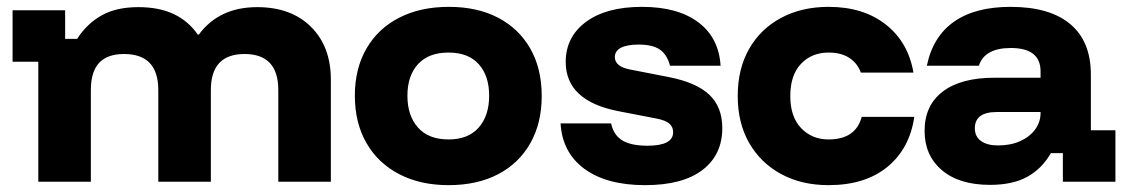

<svg xmlns="http://www.w3.org/2000/svg" viewBox="-20 -530 3290 560"><path d="M91.7 0V-350H16.7V-500H170V-416.7H205Q233.3 -460.8 276.2 -485Q319.2 -509.2 383.3 -509.2Q444.2 -509.2 487.1 -488.8Q530 -468.3 556.7 -429.2H560Q619.2 -509.2 730 -509.2Q829.2 -509.2 887.1 -451.7Q945 -394.2 945 -297.5V0H791.7V-267.5Q791.7 -372.5 693.3 -372.5Q595 -372.5 595 -267.5V0H441.7V-267.5Q441.7 -372.5 341.7 -372.5Q293.3 -372.5 269.2 -346.7Q245 -320.8 245 -267.5V0Z M1288.3 10Q1205.8 10 1144.2 -22.1Q1082.5 -54.2 1048.8 -112.9Q1015 -171.7 1015 -250.8Q1015 -330 1048.8 -388.3Q1082.5 -446.7 1144.2 -478.3Q1205.8 -510 1289.2 -510Q1372.5 -510 1432.9 -478.3Q1493.3 -446.7 1526.7 -388.3Q1560 -330 1560 -250Q1560 -170.8 1526.7 -112.1Q1493.3 -53.3 1432.5 -21.7Q1371.7 10 1288.3 10ZM1288.3 -123.3Q1345.8 -123.3 1376.2 -157.9Q1406.7 -192.5 1406.7 -250.8Q1406.7 -309.2 1376.2 -342.9Q1345.8 -376.7 1288.3 -376.7Q1230 -376.7 1199.2 -342.9Q1168.3 -309.2 1168.3 -250.8Q1168.3 -192.5 1199.2 -157.9Q1230 -123.3 1288.3 -123.3Z M1861.7 10Q1749.2 10 1684.6 -37.5Q1620 -85 1615 -170H1762.5Q1769.2 -136.7 1794.6 -120.8Q1820 -105 1868.3 -105Q1943.3 -105 1943.3 -144.2Q1943.3 -160 1932.1 -169.6Q1920.8 -179.2 1895 -184.2L1783.3 -205.8Q1630 -235.8 1630 -349.2Q1630 -422.5 1689.2 -466.2Q1748.3 -510 1852.5 -510Q1956.7 -510 2016.7 -465Q2076.7 -420 2081.7 -338.3H1934.2Q1925.8 -370.8 1904.6 -385.4Q1883.3 -400 1842.5 -400Q1809.2 -400 1791.2 -390.8Q1773.3 -381.7 1773.3 -363.3Q1773.3 -350 1784.2 -340.8Q1795 -331.7 1816.7 -327.5L1931.7 -305Q2011.7 -289.2 2049.2 -253.3Q2086.7 -217.5 2086.7 -156.7Q2086.7 -78.3 2028.8 -34.2Q1970.8 10 1861.7 10Z M2396.7 10Q2318.3 10 2258.8 -22.1Q2199.2 -54.2 2165.4 -112.5Q2131.7 -170.8 2131.7 -250Q2131.7 -329.2 2165 -387.5Q2198.3 -445.8 2258.3 -477.9Q2318.3 -510 2396.7 -510Q2498.3 -510 2563.8 -458.3Q2629.2 -406.7 2644.2 -318.3H2490.8Q2480.8 -345.8 2457.1 -361.2Q2433.3 -376.7 2396.7 -376.7Q2347.5 -376.7 2316.2 -343.8Q2285 -310.8 2285 -250Q2285 -189.2 2316.7 -156.2Q2348.3 -123.3 2396.7 -123.3Q2475.8 -123.3 2493.3 -189.2H2646.7Q2633.3 -96.7 2568.3 -43.3Q2503.3 10 2396.7 10Z M2867.5 9.2Q2777.5 9.2 2727.1 -33.8Q2676.7 -76.7 2676.7 -148.3Q2676.7 -222.5 2729.6 -262.9Q2782.5 -303.3 2880.8 -303.3H3015V-321.7Q3015 -390 2928.3 -390Q2851.7 -390 2835 -338.3H2683.3Q2700.8 -423.3 2762.5 -466.7Q2824.2 -510 2927.5 -510Q3041.7 -510 3101.7 -459.6Q3161.7 -409.2 3161.7 -312.5V-150H3233.3V0H3080V-83.3H3045Q3019.2 -38.3 2976.7 -14.6Q2934.2 9.2 2867.5 9.2ZM2890.8 -105.8Q2927.5 -105.8 2955.4 -118.3Q2983.3 -130.8 2999.2 -152.5Q3015 -174.2 3015 -200.8V-203.3H2887.5Q2823.3 -203.3 2823.3 -155.8Q2823.3 -131.7 2841.2 -118.8Q2859.2 -105.8 2890.8 -105.8Z"/></svg>

Font: Funnel Display ExtraBold
Style: Regular
Weight: 800
Designer: NORD ID, Kristian Moeller
Foundry: Dicotype
Version: Version 1.000